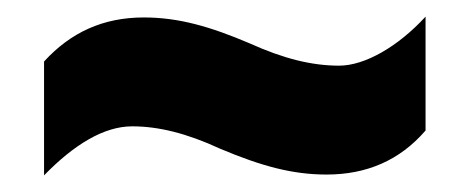

<svg xmlns="http://www.w3.org/2000/svg" viewBox="-20 -468 566 231"><path d="M245 -289C295 -268 332 -258 373 -258C421 -258 461 -275 492 -311V-448C459 -412 419 -389 388 -389C356 -389 322 -397 280 -416C233 -436 195 -447 153 -447C104 -447 65 -429 33 -394V-257C69 -294 105 -316 139 -316C170 -316 204 -308 245 -289Z"/></svg>

Font: Noto Sans Condensed Black
Style: Regular
Weight: 900
Width: 3
Designer: Monotype Design Team
Foundry: Monotype Imaging Inc.
Version: Version 2.013